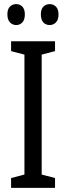

<svg xmlns="http://www.w3.org/2000/svg" viewBox="-20 -915 323 935"><path d="M248 0H34V-48L99 -65V-649L34 -666V-714H248V-666L183 -649V-65L248 -48ZM16 -845Q16 -871 28.5 -883Q41 -895 59 -895Q77 -895 89 -882.5Q101 -870 101 -845Q101 -819 89 -806Q77 -793 59 -793Q41 -793 28.5 -806Q16 -819 16 -845ZM179 -845Q179 -871 191.5 -883Q204 -895 222 -895Q240 -895 252.5 -882.5Q265 -870 265 -845Q265 -819 252.5 -806Q240 -793 222 -793Q203 -793 191 -806Q179 -819 179 -845Z"/></svg>

Font: Noto Sans Tamil ExtraCondensed
Style: Regular
Weight: 400
Width: 2
Designer: Jelle Bosma - Monotype Design Team
Foundry: Monotype Imaging Inc.
Version: Version 2.004; ttfautohint (v1.8.4.7-5d5b)